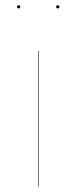

<svg xmlns="http://www.w3.org/2000/svg" viewBox="-20 -711 292 731"><path d="M127 0H125V-517H127ZM57 -685Q57 -679 51 -679Q45 -679 45 -685Q45 -691 51 -691Q57 -691 57 -685ZM206 -685Q206 -679 200 -679Q194 -679 194 -685Q194 -691 200 -691Q206 -691 206 -685Z"/></svg>

Font: FiraGO Two
Style: Regular
Weight: 100
Designer: bBox Type
Foundry: bBox Type GmbH
Version: Version 1.001